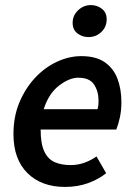

<svg xmlns="http://www.w3.org/2000/svg" viewBox="-20 -724 528 756"><path d="M288 -418Q253 -418 212.5 -387Q172 -356 152 -294H364Q367 -305 367.5 -311.5Q368 -318 368 -328Q368 -364 350.5 -391Q333 -418 288 -418ZM236 12Q143 12 88 -42.5Q33 -97 33 -196Q33 -265 56.5 -321Q80 -377 118.5 -418Q157 -459 204.5 -481Q252 -503 300 -503Q358 -503 392.5 -479Q427 -455 442.5 -414Q458 -373 458 -322Q458 -289 452 -261.5Q446 -234 438 -214H140Q140 -158 154.5 -127.5Q169 -97 195.5 -85.5Q222 -74 258 -74Q287 -74 313 -83.5Q339 -93 360 -108L398 -42Q368 -18 327 -3Q286 12 236 12ZM328 -578Q304 -578 285 -592.5Q266 -607 266 -634Q266 -663 287.5 -683.5Q309 -704 338 -704Q362 -704 381 -689.5Q400 -675 400 -648Q400 -618 379 -598Q358 -578 328 -578Z"/></svg>

Font: Source Sans 3 Semibold
Style: Italic
Weight: 600
Italic angle: -11°
Designer: Paul D. Hunt
Foundry: Adobe
Version: Version 3.052;hotconv 1.1.0;makeotfexe 2.6.0